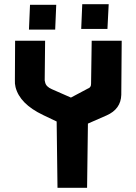

<svg xmlns="http://www.w3.org/2000/svg" viewBox="-20 -893 650 915"><path d="M372 -873H498L492 -755H367ZM123 -870H248L243 -752H118ZM250 -314 185 -345Q74 -398 54 -478Q50 -494 51 -512L52 -699H195L193 -510Q193 -509 195 -501Q199 -480 227 -468L318 -428L397 -470Q415 -476 414 -495L417 -699H560L558 -441Q556 -373 488 -343L399 -304L395 2H254Z"/></svg>

Font: Covid19
Style: Regular
Weight: 400
Designer: Peter Wiegel
Foundry: (c) CAT - Ing. Peter Wiegel.  for Rudolf Maass + Partner GmbH
Version: Version 001.000